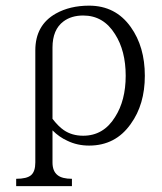

<svg xmlns="http://www.w3.org/2000/svg" viewBox="-20 -504 562 666"><path d="M162.1 -91.8V-338.9Q162.1 -401.4 200.2 -429.7Q227.5 -450.2 268.6 -450.2Q338.9 -450.2 378.9 -385.7Q416 -328.1 416 -241.2Q416 -155.3 378.9 -97.7Q338.9 -33.2 268.6 -33.2Q229.5 -33.2 201.2 -52.7Q182.6 -65.4 162.1 -91.8ZM36.1 141.6H229.5V116.2Q195.3 116.2 179.7 103.5Q162.1 89.8 162.1 59.6V-51.8Q185.5 -28.3 213.9 -15.6Q248 1 289.1 1Q380.9 1 433.6 -74.2Q482.4 -141.6 482.4 -241.2Q482.4 -341.8 433.6 -410.2Q380.9 -484.4 289.1 -484.4Q222.7 -484.4 173.8 -457Q102.5 -417 102.5 -329.1V59.6Q102.5 90.8 87.9 103.5Q73.2 116.2 36.1 116.2Z"/></svg>

Font: Batang
Style: Regular
Weight: 400
Version: Version 2.21